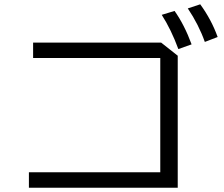

<svg xmlns="http://www.w3.org/2000/svg" viewBox="-20 -896 1039 892"><path d="M133.8 -698.2H728.5L805.7 -637.2V-23.9H114.3V-95.7H724.6V-626.5H133.8ZM808.6 -668Q775.4 -758.3 731.4 -827.1L791 -845.2Q836.9 -780.3 870.1 -689.9ZM931.6 -701.2Q903.3 -781.2 852.5 -856.9L910.2 -876Q961.9 -805.2 991.2 -724.1Z"/></svg>

Font: UDEV Gothic 35
Style: Regular
Weight: 400
Version: v2.1.0; ttfautohint (v1.8.4.7-5d5b-dirty) -l 6 -r 45 -G 200 